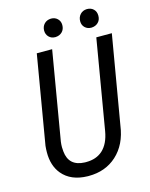

<svg xmlns="http://www.w3.org/2000/svg" viewBox="-129 -956 823 1050"><g transform="rotate(-15 282.0 -431.5)"><path d="M564.5 -710.9 479 -210.4Q464.8 -106.4 399.4 -46.9Q335.9 10.7 241.2 10.7Q238.3 10.7 234.9 10.7Q140.6 8.8 91.8 -49.8Q52.2 -97.7 52.7 -173.3Q52.7 -190.9 54.7 -210L139.6 -710.9H226.6L141.6 -209.5Q139.6 -193.8 139.6 -179.2Q139.6 -166.5 141.1 -154.8Q149.4 -69.3 239.7 -66.4Q243.7 -66.4 247.6 -66.4Q304.2 -66.4 340.3 -98.6Q378.9 -133.8 390.6 -203.6L476.6 -710.9ZM428.7 -857.4Q442.9 -872.6 465.8 -873.5Q466.8 -873.5 467.3 -873.5Q489.7 -873.5 503.9 -859.6Q518.1 -845.7 518.1 -823.2Q518.1 -822.3 518.1 -821.8Q518.1 -798.8 503.4 -784.4Q488.8 -770 465.8 -769Q464.8 -769 464.4 -769Q442.9 -769 428.5 -782.7Q414.1 -796.4 414.1 -818.4Q414.1 -841.8 428.7 -857.4ZM210.4 -820.8Q210.9 -843.3 225.1 -858.2Q239.3 -873 262.7 -874Q263.7 -874 264.2 -874Q285.6 -874 300 -860.1Q314.5 -846.2 314.5 -824.2Q314.5 -800.3 299.8 -785.6Q285.2 -771 262.2 -770Q261.2 -770 260.7 -770Q238.8 -770 225.1 -783.7Q210.4 -797.9 210.4 -820.8Z"/></g></svg>

Font: MAUL Condensed Italic
Style: Condenced Regular Italic
Weight: 400
Italic angle: -12°
Designer: MAUL
Version: Version 1.0; 2020; ttfautohint (v1.8.3)